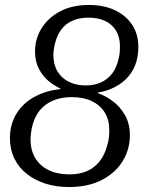

<svg xmlns="http://www.w3.org/2000/svg" viewBox="-20 -743 600 773"><path d="M260 -41Q300 -41 330 -54Q360 -67 381 -93.5Q402 -120 412 -159Q417 -175 418.5 -190.5Q420 -206 420 -219Q420 -261 401.5 -290.5Q383 -320 349.5 -336Q316 -352 269 -352Q228 -352 195.5 -339Q163 -326 140.5 -299Q118 -272 108 -228Q106 -216 104.5 -204.5Q103 -193 103 -182Q103 -138 122 -106.5Q141 -75 176 -58Q211 -41 260 -41ZM325 -399Q359 -399 386 -411Q413 -423 431.5 -447Q450 -471 458 -509Q461 -519 462 -532Q463 -545 463 -556Q463 -592 448 -618Q433 -644 404.5 -658Q376 -672 336 -672Q300 -672 271.5 -659.5Q243 -647 225.5 -622.5Q208 -598 200 -562Q198 -552 196.5 -542Q195 -532 195 -522Q195 -483 211.5 -455.5Q228 -428 257.5 -413.5Q287 -399 325 -399ZM257 10Q205 10 162 -4Q119 -18 87 -43.5Q55 -69 37.5 -105.5Q20 -142 20 -186Q20 -245 48.5 -289Q77 -333 128 -358Q179 -383 246 -386L221 -377L225 -393L246 -378Q211 -389 182.5 -411Q154 -433 137.5 -464Q121 -495 121 -535Q121 -587 147.5 -629.5Q174 -672 222.5 -697.5Q271 -723 338 -723Q399 -723 443.5 -701.5Q488 -680 512.5 -642.5Q537 -605 537 -554Q537 -512 523.5 -479Q510 -446 485 -422.5Q460 -399 426.5 -385Q393 -371 354 -368L376 -377L372 -362L353 -375Q396 -363 429.5 -339Q463 -315 483 -280Q503 -245 503 -199Q503 -142 474 -94.5Q445 -47 390 -18.5Q335 10 257 10Z"/></svg>

Font: Roboto Serif Light
Style: Italic
Weight: 300
Italic angle: -10°
Version: Version 1.007